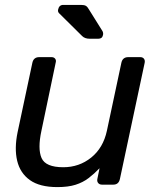

<svg xmlns="http://www.w3.org/2000/svg" viewBox="-20 -753 642 783"><path d="M214 10Q142 10 102 -18.5Q62 -47 50 -97.5Q38 -148 52 -215L112 -497Q117 -520 140 -520H190Q200 -520 205 -513.5Q210 -507 207 -497L149 -220Q133 -146 149.5 -108.5Q166 -71 238 -71Q303 -71 352 -110.5Q401 -150 416 -220L475 -497Q480 -520 503 -520H552Q562 -520 567 -513.5Q572 -507 570 -497L469 -23Q464 0 442 0H396Q386 0 380.5 -6.5Q375 -13 377 -23L386 -67Q364 -44 341 -26.5Q318 -9 288 0.5Q258 10 214 10ZM346 -595Q326 -595 315 -606L221 -699Q215 -705 217 -714Q221 -733 238 -733H310Q324 -733 330.5 -729Q337 -725 343 -714L398 -626Q402 -618 400 -610Q397 -595 381 -595Z"/></svg>

Font: Lubike
Style: Italic
Weight: 400
Italic angle: -12°
Foundry: Honoka55
Version: Version 1.000;July 22, 2022;FontCreator 14.0.0.2862 64-bit